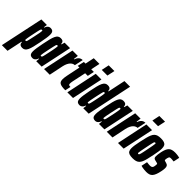

<svg xmlns="http://www.w3.org/2000/svg" viewBox="36 -1748 2952 2952"><g transform="rotate(45 1512.5 -272.0)"><path d="M-64 199 86 -510H206L198 -454H207Q214 -477 225.5 -491Q237 -505 251 -511.5Q265 -518 279 -518Q303 -518 318 -510.5Q333 -503 340.5 -486Q348 -469 348 -438Q348 -407 341 -362Q334 -317 322 -254Q308 -182 295.5 -132Q283 -82 268.5 -51Q254 -20 234.5 -6Q215 8 187 8Q162 8 147.5 0.5Q133 -7 127 -21Q121 -35 121 -52H112L59 199ZM146 -107Q152 -107 156.5 -110Q161 -113 165.5 -126.5Q170 -140 176.5 -170Q183 -200 195 -255Q209 -317 214 -348Q219 -379 219 -391Q219 -397 217.5 -399.5Q216 -402 213.5 -402.5Q211 -403 207 -403Q202 -403 197.5 -401.5Q193 -400 189.5 -393.5Q186 -387 182 -373Q179 -363 173.5 -337.5Q168 -312 161 -279.5Q154 -247 147.5 -214.5Q141 -182 137 -156.5Q133 -131 133 -121Q133 -110 137 -108.5Q141 -107 146 -107Z M409 8Q386 8 370.5 0.5Q355 -7 347.5 -24.5Q340 -42 340 -72Q340 -104 347 -148.5Q354 -193 366 -256Q380 -328 392.5 -378Q405 -428 419.5 -459Q434 -490 453.5 -504Q473 -518 501 -518Q527 -518 541 -510.5Q555 -503 561 -489.5Q567 -476 567 -458H576L591 -510H710L602 0H484L490 -56H481Q475 -34 463 -19.5Q451 -5 437 1.5Q423 8 409 8ZM481 -107Q486 -107 490.5 -108.5Q495 -110 499 -116.5Q503 -123 506 -137Q509 -147 514.5 -172.5Q520 -198 527 -230.5Q534 -263 540.5 -295.5Q547 -328 551 -353.5Q555 -379 555 -389Q555 -400 551 -401.5Q547 -403 542 -403Q536 -403 531.5 -400Q527 -397 522.5 -383.5Q518 -370 511.5 -340Q505 -310 493 -255Q480 -193 474.5 -162Q469 -131 469 -119Q469 -113 470.5 -110.5Q472 -108 475 -107.5Q478 -107 481 -107Z M654 0 762 -510H879L869 -434H878Q888 -466 904 -484.5Q920 -503 939 -510.5Q958 -518 977 -518L947 -377Q931 -377 913.5 -369.5Q896 -362 879.5 -345.5Q863 -329 849 -301Q835 -273 826 -232L778 0Z M1116 0Q1072 0 1043 -4.5Q1014 -9 997 -19.5Q980 -30 973 -47.5Q966 -65 966 -92Q966 -109 968.5 -129.5Q971 -150 976 -174.5Q981 -199 987 -229L1023 -401H986L1010 -510H1046L1077 -658H1201L1170 -510H1227L1204 -401H1147L1101 -185Q1099 -174 1097 -163.5Q1095 -153 1094 -143.5Q1093 -134 1093 -125Q1093 -110 1097.5 -103Q1102 -96 1111.5 -94Q1121 -92 1136 -92Z M1291 -618 1317 -743H1441L1414 -618ZM1161 0 1268 -510H1392L1284 0Z M1432 8Q1409 8 1393.5 0.5Q1378 -7 1370.5 -24.5Q1363 -42 1363 -72Q1363 -104 1370 -148.5Q1377 -193 1389 -256Q1403 -328 1415.5 -378Q1428 -428 1442.5 -459Q1457 -490 1476.5 -504Q1496 -518 1524 -518Q1550 -518 1564 -510.5Q1578 -503 1584 -489.5Q1590 -476 1590 -458H1599L1659 -743H1782L1625 0H1507L1513 -56H1504Q1498 -34 1486 -19.5Q1474 -5 1460 1.5Q1446 8 1432 8ZM1504 -107Q1509 -107 1513.5 -108.5Q1518 -110 1522 -116.5Q1526 -123 1529 -137Q1532 -147 1537.5 -172.5Q1543 -198 1550 -230.5Q1557 -263 1563.5 -295.5Q1570 -328 1574 -353.5Q1578 -379 1578 -389Q1578 -400 1574 -401.5Q1570 -403 1565 -403Q1559 -403 1554.5 -400Q1550 -397 1545.5 -383.5Q1541 -370 1534.5 -340Q1528 -310 1516 -255Q1503 -193 1497.5 -162Q1492 -131 1492 -119Q1492 -113 1493.5 -110.5Q1495 -108 1498 -107.5Q1501 -107 1504 -107Z M1773 8Q1750 8 1734.5 0.5Q1719 -7 1711.5 -24.5Q1704 -42 1704 -72Q1704 -104 1711 -148.5Q1718 -193 1730 -256Q1744 -328 1756.5 -378Q1769 -428 1783.5 -459Q1798 -490 1817.5 -504Q1837 -518 1865 -518Q1891 -518 1905 -510.5Q1919 -503 1925 -489.5Q1931 -476 1931 -458H1940L1955 -510H2074L1966 0H1848L1854 -56H1845Q1839 -34 1827 -19.5Q1815 -5 1801 1.5Q1787 8 1773 8ZM1845 -107Q1850 -107 1854.5 -108.5Q1859 -110 1863 -116.5Q1867 -123 1870 -137Q1873 -147 1878.5 -172.5Q1884 -198 1891 -230.5Q1898 -263 1904.5 -295.5Q1911 -328 1915 -353.5Q1919 -379 1919 -389Q1919 -400 1915 -401.5Q1911 -403 1906 -403Q1900 -403 1895.5 -400Q1891 -397 1886.5 -383.5Q1882 -370 1875.5 -340Q1869 -310 1857 -255Q1844 -193 1838.5 -162Q1833 -131 1833 -119Q1833 -113 1834.5 -110.5Q1836 -108 1839 -107.5Q1842 -107 1845 -107Z M2018 0 2126 -510H2243L2233 -434H2242Q2252 -466 2268 -484.5Q2284 -503 2303 -510.5Q2322 -518 2341 -518L2311 -377Q2295 -377 2277.5 -369.5Q2260 -362 2243.5 -345.5Q2227 -329 2213 -301Q2199 -273 2190 -232L2142 0Z M2392 -618 2418 -743H2542L2515 -618ZM2262 0 2369 -510H2493L2385 0Z M2585 8Q2541 8 2514.5 -1Q2488 -10 2476 -31.5Q2464 -53 2464 -89Q2464 -118 2470 -159Q2476 -200 2488 -255Q2501 -316 2512.5 -361Q2524 -406 2537 -436Q2550 -466 2568.5 -484Q2587 -502 2614 -510Q2641 -518 2680 -518Q2724 -518 2750.5 -508.5Q2777 -499 2789 -477Q2801 -455 2801 -416Q2801 -388 2795 -348.5Q2789 -309 2778 -255Q2765 -194 2754.5 -149Q2744 -104 2730.5 -74Q2717 -44 2698.5 -26Q2680 -8 2652.5 0Q2625 8 2585 8ZM2601 -101Q2606 -101 2610 -102.5Q2614 -104 2618 -111.5Q2622 -119 2626.5 -135.5Q2631 -152 2637 -181Q2643 -210 2652 -255Q2664 -317 2670 -349Q2676 -381 2676 -394Q2676 -402 2674.5 -405Q2673 -408 2670.5 -408.5Q2668 -409 2664 -409Q2657 -409 2652.5 -406Q2648 -403 2643.5 -389Q2639 -375 2632 -343.5Q2625 -312 2614 -255Q2602 -193 2595.5 -161Q2589 -129 2589 -116Q2589 -109 2590.5 -106Q2592 -103 2595 -102Q2598 -101 2601 -101Z M2883 8Q2864 8 2842 6Q2820 4 2800 0.5Q2780 -3 2766 -8L2787 -107Q2793 -106 2802 -105Q2811 -104 2821 -103Q2831 -102 2840 -101.5Q2849 -101 2856 -101Q2865 -101 2876 -103Q2887 -105 2896.5 -113Q2906 -121 2910 -138Q2912 -147 2914 -161.5Q2916 -176 2916 -185Q2916 -199 2911 -202Q2906 -205 2897 -207L2852 -218Q2836 -222 2827 -232Q2818 -242 2818 -267Q2818 -283 2820.5 -309Q2823 -335 2830 -367Q2839 -409 2851 -437.5Q2863 -466 2880.5 -484Q2898 -502 2924.5 -510Q2951 -518 2988 -518Q3005 -518 3024 -516Q3043 -514 3060 -511Q3077 -508 3089 -504L3068 -404Q3058 -405 3046 -406Q3034 -407 3023 -408Q3012 -409 3003 -409Q2991 -409 2983.5 -406Q2976 -403 2971.5 -395Q2967 -387 2963 -372Q2961 -364 2959 -353Q2957 -342 2957 -331Q2957 -321 2962.5 -318.5Q2968 -316 2974 -314L3003 -306Q3014 -303 3024.5 -297Q3035 -291 3042 -277.5Q3049 -264 3049 -238Q3049 -225 3047 -207Q3045 -189 3040 -166Q3030 -115 3016.5 -81Q3003 -47 2985.5 -27.5Q2968 -8 2943 0Q2918 8 2883 8Z"/></g></svg>

Font: Saira UltraCondensed Black
Style: Italic
Weight: 900
Width: 1
Italic angle: -12°
Designer: Hector Gatti with collaboration of the Omnibus-Type team
Foundry: Omnibus-Type
Version: Version 1.101